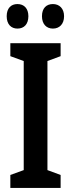

<svg xmlns="http://www.w3.org/2000/svg" viewBox="-20 -927 350 947"><path d="M13 -847C13 -807 35 -786 66 -786C99 -786 120 -808 120 -847C120 -885 99 -907 66 -907C35 -907 13 -887 13 -847ZM187 -847C187 -808 209 -786 241 -786C273 -786 296 -808 296 -847C296 -885 273 -907 241 -907C209 -907 187 -887 187 -847ZM279 0V-64L214 -88V-626L279 -650V-714H31V-650L97 -626V-88L31 -64V0Z"/></svg>

Font: Noto Sans Myanmar ExtraCondensed SemiBold
Style: Regular
Weight: 600
Width: 2
Designer: Monotype Design Team
Foundry: Monotype Imaging Inc.
Version: Version 2.107